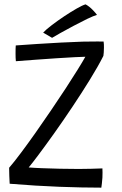

<svg xmlns="http://www.w3.org/2000/svg" viewBox="-20 -856 562 883"><path d="M446 7Q357.5 7 252.2 3Q147 -1 24.5 -11Q23.5 -23 22.8 -47Q22 -71 22 -84.5Q45 -111 76.2 -152.8Q107.5 -194.5 143 -244.8Q178.5 -295 214.2 -347.8Q250 -400.5 281.8 -449Q313.5 -497.5 337.2 -535.8Q361 -574 372.5 -595Q359 -595 322.8 -593Q286.5 -591 238.8 -588Q191 -585 141.8 -581.2Q92.5 -577.5 53 -574.5Q52 -580.5 51.8 -590.8Q51.5 -601 51.5 -611Q51.5 -636 52.5 -647Q97 -650 151.2 -653.8Q205.5 -657.5 259.8 -660.2Q314 -663 360 -664.5Q367 -664.5 386.5 -664.8Q406 -665 426.5 -665.2Q447 -665.5 456.5 -665Q457.5 -659 457.8 -651.5Q458 -644 458 -637Q458 -625 457.2 -614.8Q456.5 -604.5 455.5 -599Q431 -550.5 393.5 -489.8Q356 -429 313.2 -365Q270.5 -301 229.8 -243.8Q189 -186.5 157.5 -144.5Q126 -102.5 112 -86Q134.5 -84 172.5 -82.5Q210.5 -81 255.2 -80Q300 -79 342 -79Q370.5 -79 398.5 -79.8Q426.5 -80.5 451 -81.5Q451.5 -73.5 451.5 -62.2Q451.5 -51 451 -39Q450 -25 448.5 -12Q447 1 446 7ZM373.5 -836Q391 -826.5 406.5 -810.2Q422 -794 426 -787.5Q410 -783 380.5 -768.8Q351 -754.5 317.8 -736.8Q284.5 -719 257.2 -703.8Q230 -688.5 219.5 -682L178.5 -706Q191.5 -720 218 -740.2Q244.5 -760.5 275.2 -781Q306 -801.5 332.8 -816.8Q359.5 -832 373.5 -836Z"/></svg>

Font: Grandstander Light
Style: Regular
Weight: 300
Designer: Tyler Finck
Foundry: Etcetera Type Co
Version: Version 1.200; ttfautohint (v1.8.3)